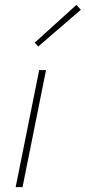

<svg xmlns="http://www.w3.org/2000/svg" viewBox="-20 -764 350 784"><path d="M44 0 140 -478H168L72 0ZM136 -574 122 -590 292 -744 310 -724Z"/></svg>

Font: Source Sans Variable
Style: Italic
Weight: 200
Italic angle: -11°
Designer: Paul D. Hunt
Foundry: Adobe Systems Incorporated
Version: Version 3.006;hotconv 1.0.111;makeotfexe 2.5.65597